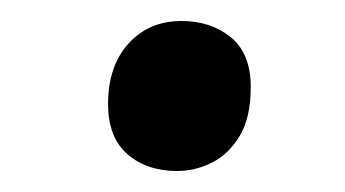

<svg xmlns="http://www.w3.org/2000/svg" viewBox="-20 -447 329 183"><path d="M149 -284Q120 -284 101.5 -300Q83 -316 83 -348Q83 -384 102.5 -405.5Q122 -427 153 -427Q181 -427 200 -411.5Q219 -396 219 -364Q219 -335 208.5 -317.5Q198 -300 182 -292Q166 -284 149 -284Z"/></svg>

Font: ET Text
Style: Italic
Weight: 470
Italic angle: -12°
Designer: Monotype Design Team
Foundry: Monotype Imaging Inc.
Version: Version 2.009